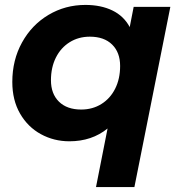

<svg xmlns="http://www.w3.org/2000/svg" viewBox="-20 -566 730 780"><path d="M672 -538 526 194H370L417 -44Q353 8 262 8Q199 8 146 -21Q93 -50 61.5 -104.5Q30 -159 30 -233Q30 -322 69.5 -393.5Q109 -465 177 -505.5Q245 -546 327 -546Q390 -546 436.5 -523.5Q483 -501 507 -456L523 -538ZM310 -121Q356 -121 392 -143.5Q428 -166 448 -206Q468 -246 468 -298Q468 -353 435.5 -385Q403 -417 345 -417Q299 -417 263 -394.5Q227 -372 207 -332Q187 -292 187 -240Q187 -185 219.5 -153Q252 -121 310 -121Z"/></svg>

Font: Montserrat Alternates
Style: Bold Italic
Weight: 700
Italic angle: -11.3°
Designer: Julieta Ulanovsky
Foundry: Julieta Ulanovsky
Version: Version 7.200